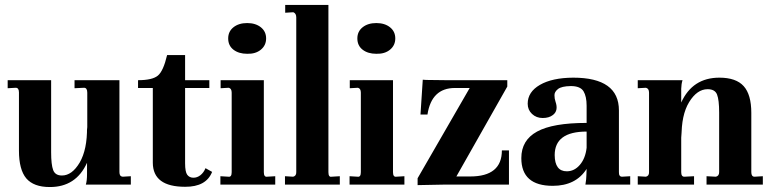

<svg xmlns="http://www.w3.org/2000/svg" viewBox="-20 -751 3133 781"><path d="M512.2 0H329.1Q334 -15.1 334 -43.9V-88.9Q289.1 10.3 182.1 9.8Q117.2 9.8 86.9 -25.4Q57.1 -61 57.1 -138.2V-375Q57.1 -394 43.9 -394L11.2 -392.1V-424.8H188V-131.8Q188 -81.1 196.3 -59.1Q204.6 -37.1 231.9 -37.1Q272.9 -37.1 304.2 -89.8Q335 -143.1 334 -233.9L335 -222.2V-374Q335 -394 321.8 -394L283.2 -392.1V-424.8H465.8V-50.8Q465.8 -33.2 479 -32.2L512.2 -34.2Z M732.9 -526.9V-424.8H831.5V-393.1H732.9V-86.9Q732.9 -51.8 741.7 -40Q750.5 -28.3 766.1 -28.1Q781.7 -27.8 795.2 -38.3Q808.6 -48.8 815.9 -66.9L842.8 -51.8Q818.8 9.3 732.9 8.8Q602.1 8.8 601.6 -88.9V-393.1H541.5V-424.8Q599.6 -424.8 622.1 -443.4Q644.5 -461.9 659.7 -526.9Z M1053.2 -50.8Q1053.2 -30.3 1066.4 -32.2L1099.6 -34.2V0H876.5V-34.2L909.7 -32.2Q922.4 -30.3 922.4 -50.8V-374Q922.4 -391.1 910.6 -394L877.4 -392.1V-424.8H1053.2ZM985.4 -532.2Q951.2 -532.2 929.7 -548.8Q908.2 -565.4 908.2 -594.7Q908.2 -623 929.7 -640.1Q951.2 -657.2 985.4 -657.2Q1019.5 -657.2 1041 -640.1Q1062.5 -623 1062.5 -594.7Q1062.5 -566.4 1041 -548.8Q1019.5 -531.2 985.4 -532.2Z M1315.9 -50.8Q1315.9 -29.3 1329.1 -32.2L1362.3 -34.2V0H1139.2V-34.2L1172.4 -32.2Q1185.5 -35.2 1185.1 -50.8V-680.2Q1185.1 -696.3 1173.3 -701.2L1140.1 -699.2V-731H1315.9Z M1578.6 -50.8Q1578.6 -30.3 1591.8 -32.2L1625 -34.2V0H1401.9V-34.2L1435.1 -32.2Q1447.8 -30.3 1447.8 -50.8V-374Q1447.8 -391.1 1436 -394L1402.8 -392.1V-424.8H1578.6ZM1510.7 -532.2Q1476.6 -532.2 1455.1 -548.8Q1433.6 -565.4 1433.6 -594.7Q1433.6 -623 1455.1 -640.1Q1476.6 -657.2 1510.7 -657.2Q1544.9 -657.2 1566.4 -640.1Q1587.9 -623 1587.9 -594.7Q1587.9 -566.4 1566.4 -548.8Q1544.9 -531.2 1510.7 -532.2Z M2043.5 -424.8V-398.9L1836.4 -33.2H1892.6Q2021.5 -33.2 2021.5 -139.2H2050.3V0H1782.7L1678.7 2V-25.9L1890.6 -393.1H1830.6Q1735.4 -393.1 1718.8 -285.2H1690.4L1699.7 -426.8L1713.4 -425.8L1795.4 -424.8Z M2285.6 -54.2Q2316.4 -54.2 2338.9 -80.6Q2361.3 -106.9 2366.2 -149.9V-215.8Q2236.3 -215.8 2236.3 -120.1Q2236.8 -54.2 2285.6 -54.2ZM2543.5 0H2361.3Q2365.2 -23.9 2365.2 -37.1L2366.2 -64Q2322.3 4.9 2228.5 4.9Q2100.6 4.9 2100.6 -107.9Q2100.6 -180.7 2164.6 -215.8Q2228.5 -251 2366.2 -251V-320.8Q2366.2 -358.9 2353.5 -379.9Q2340.3 -400.9 2302.2 -400.9Q2264.2 -400.4 2249.5 -388.7Q2234.9 -377 2235.4 -363.3Q2235.4 -349.6 2239.7 -337.4Q2252.4 -300.8 2229 -283.2Q2213.4 -271 2187.5 -271Q2161.6 -271 2144 -287.6Q2126.5 -304.2 2126.5 -329.1Q2126.5 -377 2176.3 -405.8Q2226.1 -434.6 2311.5 -435.1Q2497.6 -435.1 2497.6 -301.8V-50.8Q2497.1 -32.2 2510.3 -32.2L2543.5 -34.2Z M3083 0H2854V-34.2L2892.1 -32.2Q2905.3 -35.2 2905.3 -50.8V-293Q2905.3 -344.7 2896.7 -366.5Q2888.2 -388.2 2858.4 -388.2Q2815.4 -388.2 2783.2 -335.7Q2751 -283.2 2752.4 -190.9L2751 -212.9V-50.8Q2751 -31.7 2764.2 -32.2L2803.2 -34.2V0H2574.2V-34.2L2607.4 -32.2Q2620.6 -35.2 2620.1 -50.8V-374Q2620.1 -391.1 2607.4 -394L2574.2 -392.1V-424.8H2756.3Q2751.5 -409.7 2751 -390.1V-334Q2796.9 -435.1 2906.2 -435.1Q2974.1 -435.1 3005.1 -400.6Q3036.1 -366.2 3036.1 -292V-50.8Q3036.1 -32.2 3049.3 -32.2L3083 -34.2Z"/></svg>

Font: Unna-Bold
Style: Bold
Weight: 700
Designer: Jorge de Buen U.
Foundry: Omnibus-Type
Version: Version 2.006;PS 002.006;hotconv 1.0.70;makeotf.lib2.5.58329